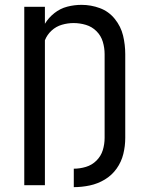

<svg xmlns="http://www.w3.org/2000/svg" viewBox="-20 -763 616 791"><path d="M284 8Q317 8 350 1Q383 -6 412 -23.5Q441 -41 460.5 -68.5Q480 -96 488 -128.5Q496 -161 496 -195V-540Q496 -579 487 -616.5Q478 -654 453 -685Q428 -716 391.5 -729.5Q355 -743 316 -743Q286 -743 257 -735.5Q228 -728 204 -709Q180 -690 165 -665V-735H80V0H165V-597Q174 -620 192.5 -637Q211 -654 235 -661Q259 -668 283 -668Q309 -668 334 -660.5Q359 -653 377.5 -634.5Q396 -616 403.5 -591Q411 -566 411 -540V-195Q411 -169 403.5 -144.5Q396 -120 377.5 -101.5Q359 -83 334 -75.5Q309 -68 284 -68Z"/></svg>

Font: Iosevka Sparkle
Style: Regular
Weight: 400
Designer: Belleve Invis
Foundry: Belleve Invis
Version: Version 4.5.0; ttfautohint (v1.8.3)